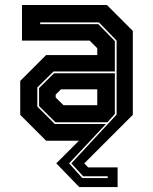

<svg xmlns="http://www.w3.org/2000/svg" viewBox="-20 -560 610 764"><path d="M295.5 184.5 204 90 294 0H163.5L60.5 -103V-238L163.5 -341H367V-368L336.5 -398.5H67.5V-540H405.5L508.5 -437V-103L315.5 90L330.5 106H448V184.5ZM307.5 148.5H408.5V141.5H311L264 90L444 -104V-398.5L373.5 -471H140V-464H371L437 -396.5V-275.5H193L128.5 -212V-136L198 -66.5H401.5L255 90ZM232.5 -141.5H367V-204.5H222.5L201.5 -183.5V-172ZM200.5 -73.5 135.5 -138V-209.5L195 -268.5H437V-106.5L407.5 -73.5Z"/></svg>

Font: Tourney Thin ExtraBold
Style: Regular
Weight: 800
Version: Version 1.015